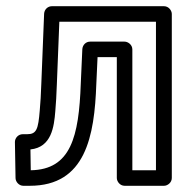

<svg xmlns="http://www.w3.org/2000/svg" viewBox="-20 -573 620 618"><path d="M482 -503V-25H406V-414C406 -429 392 -439 381 -439H270C256 -439 246 -428 245 -415L240 -304C234 -133 208 -27 79 -25L78 -92C146 -99 154 -165 158 -215C160 -239 162 -268 163 -302L171 -503ZM533 -528C533 -539 523 -553 508 -553H147C134 -553 123 -543 122 -529L113 -304C112 -270 110 -241 108 -218C103 -157 98 -141 67 -141H53C39 -141 28 -129 28 -116L30 0C30 12 41 25 55 25H76C256 25 284 -135 290 -302L294 -389H356V0C356 11 366 25 381 25H508C519 25 533 15 533 0Z"/></svg>

Font: Asimov
Style: NarOu
Weight: 500
Designer: Google
Version: Version 2.000980; 2014